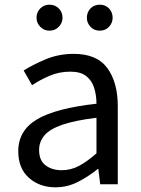

<svg xmlns="http://www.w3.org/2000/svg" viewBox="-20 -787 604 820"><path d="M217 13Q149 13 103.5 -27.5Q58 -68 58 -141Q58 -230 138.5 -277.5Q219 -325 392 -344Q392 -379 382.5 -410.5Q373 -442 349 -461.5Q325 -481 280 -481Q233 -481 191 -463Q149 -445 117 -423L81 -486Q119 -510 174.5 -533.5Q230 -557 295 -557Q394 -557 438.5 -496Q483 -435 483 -334V0H408L400 -65H397Q358 -33 312.5 -10Q267 13 217 13ZM243 -60Q283 -60 317.5 -78.5Q352 -97 392 -132V-284Q301 -273 247 -254.5Q193 -236 170 -209Q147 -182 147 -147Q147 -101 175 -80.5Q203 -60 243 -60ZM191 -656Q168 -656 152 -672.5Q136 -689 136 -711Q136 -735 152 -751Q168 -767 191 -767Q215 -767 231 -751Q247 -735 247 -711Q247 -689 231 -672.5Q215 -656 191 -656ZM406 -656Q382 -656 366.5 -672.5Q351 -689 351 -711Q351 -735 366.5 -751Q382 -767 406 -767Q430 -767 445.5 -751Q461 -735 461 -711Q461 -689 445.5 -672.5Q430 -656 406 -656Z"/></svg>

Font: Source Han Sans SC
Style: Regular
Weight: 400
Designer: Ryoko NISHIZUKA 西塚涼子 (kana, bopomofo & ideographs); Paul D. Hunt (Latin, Greek & Cyrillic); Sandoll Communications 산돌커뮤니
Foundry: Adobe
Version: Version 2.002;hotconv 1.0.116;makeotfexe 2.5.65601; ttfautoh